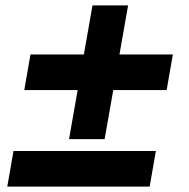

<svg xmlns="http://www.w3.org/2000/svg" viewBox="-20 -692 700 712"><path d="M236 -176 268 -358H70L93 -490H291L323 -672H455L423 -490H621L598 -358H400L368 -176ZM7 0 30 -132H558L535 0Z"/></svg>

Font: Archivo SemiBold Black
Style: Italic
Weight: 900
Italic angle: -10°
Version: Version 2.001